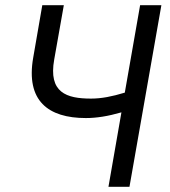

<svg xmlns="http://www.w3.org/2000/svg" viewBox="-20 -720 655 740"><path d="M311 -265C352 -265 396 -272 448 -287L398 0H479L602 -700H520L461 -363C412 -348 371 -340 331 -340C236 -340 166 -363 189 -491L226 -700H143L108 -498C79 -332 165 -265 311 -265Z"/></svg>

Font: Fixel Text 20240404
Style: Italic
Weight: 400
Width: 4
Italic angle: -10°
Designer: AlfaBravo + MacPaw
Foundry: Kyrylo Tkachov, Marchela Mozhyna, Serhii Makarenko, Maria Weinstein, Zakhar Kryvoshyya
Version: Version 1.211;Glyphs 3.2 (3225)